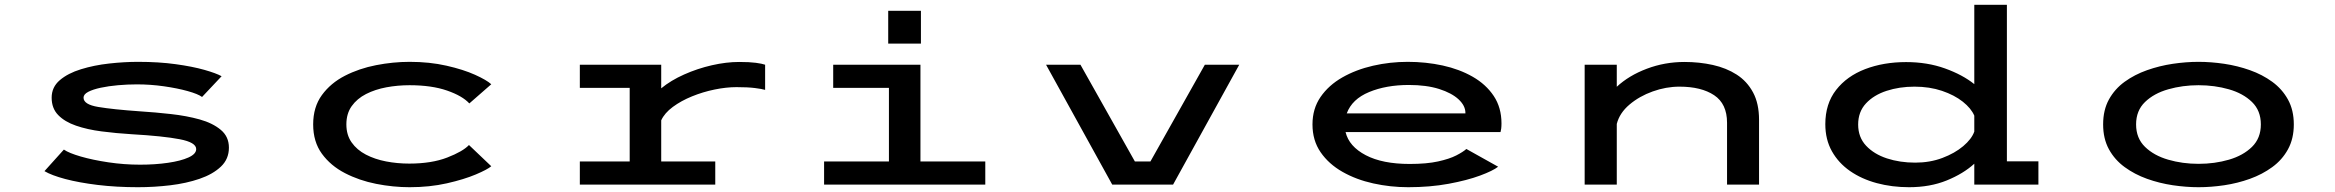

<svg xmlns="http://www.w3.org/2000/svg" viewBox="-20 -770 9740 801"><path d="M555.5 11Q465 11 387.2 1.5Q309.5 -8 252.2 -23.2Q195 -38.5 165.5 -56L246.5 -146Q267 -131.5 317 -117Q367 -102.5 432.2 -92.8Q497.5 -83 564 -83Q627.5 -83 680.8 -90.8Q734 -98.5 766.2 -113Q798.5 -127.5 798.5 -148Q798.5 -176 729.5 -189.2Q660.5 -202.5 529.5 -210Q464 -214 404 -221.8Q344 -229.5 297 -245.8Q250 -262 222.8 -290Q195.5 -318 195.5 -362.5Q195.5 -406.5 229.5 -435.5Q263.5 -464.5 318 -481.2Q372.5 -498 435.5 -505Q498.5 -512 556.5 -512Q643 -512 713.2 -502.2Q783.5 -492.5 832.8 -478.5Q882 -464.5 904.5 -452L823 -365.5Q806 -378 763 -390Q720 -402 664 -410Q608 -418 551.5 -418Q512 -418 472.5 -414.5Q433 -411 400.2 -404Q367.5 -397 348 -386.8Q328.5 -376.5 328.5 -362.5Q328.5 -334 389.8 -323.8Q451 -313.5 564.5 -305.5Q627.5 -301.5 692.8 -294.2Q758 -287 812.8 -271.8Q867.5 -256.5 901.2 -228.2Q935 -200 935 -154Q935 -106.5 901.5 -74.8Q868 -43 812.5 -24Q757 -5 690 3Q623 11 555.5 11Z M1689 11Q1620 11 1549.2 -3Q1478.5 -17 1419 -47.8Q1359.5 -78.5 1323 -128.5Q1286.5 -178.5 1286.5 -251Q1286.5 -323.5 1323 -373.5Q1359.5 -423.5 1419 -454Q1478.5 -484.5 1549.2 -498.2Q1620 -512 1689 -512Q1772 -512 1842.5 -496Q1913 -480 1961.8 -458Q2010.5 -436 2029.5 -418.5L1938 -338.5Q1909 -370 1845 -392.2Q1781 -414.5 1688.5 -414.5Q1639 -414.5 1592 -405.8Q1545 -397 1507.2 -377.8Q1469.5 -358.5 1447.2 -327.2Q1425 -296 1425 -251Q1425 -207 1447 -175.8Q1469 -144.5 1506.5 -125Q1544 -105.5 1590.8 -96.5Q1637.5 -87.5 1687.5 -87.5Q1780.5 -87.5 1845.8 -112.8Q1911 -138 1936.5 -165L2029.5 -76.5Q2014 -63 1965 -42.2Q1916 -21.5 1844.2 -5.2Q1772.5 11 1689 11Z M2399 0V-96.5H2607V-403.5H2399V-500H2738.5V-401.5Q2778.5 -434.5 2834 -459.2Q2889.5 -484 2949.8 -497.8Q3010 -511.5 3063.5 -511.5Q3107 -511.5 3133.2 -508Q3159.5 -504.5 3172 -500V-395Q3159 -399 3129 -402.8Q3099 -406.5 3052.5 -406.5Q3010 -406.5 2961.2 -396.5Q2912.5 -386.5 2867 -368Q2821.5 -349.5 2787 -324Q2752.5 -298.5 2738.5 -268V-96.5H2964V0Z M3685.5 -725H3822V-588H3685.5ZM3418 0V-96.5H3688.5V-403.5H3456V-500H3820V-96.5H4090.5V0Z M4620 0 4344 -500H4487.5L4714.5 -96.5H4779.5L5006.5 -500H5150L4874 0Z M5855 11Q5780.5 11 5709.2 -4.8Q5638 -20.5 5580.8 -53Q5523.5 -85.5 5489.5 -134.8Q5455.5 -184 5455.5 -251Q5455.5 -316.5 5489.2 -365.5Q5523 -414.5 5580 -447Q5637 -479.5 5708 -495.8Q5779 -512 5853 -512Q5928.5 -512 5998.5 -496.8Q6068.5 -481.5 6124 -449.8Q6179.5 -418 6211.8 -369.5Q6244 -321 6244 -255Q6244 -242.5 6242.8 -233.2Q6241.5 -224 6240 -219H5593.5Q5608 -159 5677.8 -122.5Q5747.5 -86 5861 -86Q5932 -86 5979.5 -96.5Q6027 -107 6055.2 -121.5Q6083.5 -136 6097.5 -148.5L6230 -74.5Q6208.5 -57.5 6154.5 -37.5Q6100.5 -17.5 6023.2 -3.2Q5946 11 5855 11ZM5857.5 -415.5Q5763 -415.5 5691.8 -386Q5620.5 -356.5 5598.5 -297H6093.5V-299Q6093.5 -329 6065 -355.5Q6036.5 -382 5983.8 -398.8Q5931 -415.5 5857.5 -415.5Z M6591 0V-500H6725V-408Q6775.5 -455 6850.2 -483.2Q6925 -511.5 7007.5 -511.5Q7069.5 -511.5 7125.8 -499Q7182 -486.5 7225.2 -458.8Q7268.5 -431 7293.5 -384.5Q7318.5 -338 7318.5 -270V0H7185V-258Q7185 -337 7131.2 -372.8Q7077.5 -408.5 6986.5 -408.5Q6930.5 -408.5 6874.8 -388.5Q6819 -368.5 6777.8 -333.5Q6736.5 -298.5 6725 -253V0Z M7944.5 11Q7873 11 7809.8 -6Q7746.5 -23 7698.2 -56.5Q7650 -90 7622.5 -139Q7595 -188 7595 -252Q7595 -337 7640 -394.8Q7685 -452.5 7761.5 -481.8Q7838 -511 7932 -511Q8020.5 -511 8094.2 -484.5Q8168 -458 8216.5 -419V-750H8352.5V-97H8484V0H8216.5V-87Q8171 -45.5 8101.5 -17.2Q8032 11 7944.5 11ZM7732 -250.5Q7732 -197.5 7765 -162.2Q7798 -127 7852 -109.2Q7906 -91.5 7970 -91.5Q8031.5 -91.5 8083.2 -111Q8135 -130.5 8170.2 -160.2Q8205.5 -190 8216.5 -221V-287.5Q8203.5 -318 8168.5 -345.8Q8133.5 -373.5 8081.8 -391Q8030 -408.5 7967 -408.5Q7904 -408.5 7850.5 -391Q7797 -373.5 7764.5 -338.5Q7732 -303.5 7732 -250.5Z M9152 11Q9100.5 11 9044.8 2.8Q8989 -5.5 8937.2 -24Q8885.5 -42.5 8844 -72.8Q8802.5 -103 8778.2 -147.2Q8754 -191.5 8754 -251Q8754 -311 8778.2 -355Q8802.5 -399 8844 -429Q8885.5 -459 8937.2 -477.2Q8989 -495.5 9044.5 -503.8Q9100 -512 9152 -512Q9204 -512 9259.5 -503.8Q9315 -495.5 9366.5 -477.2Q9418 -459 9459.5 -428.8Q9501 -398.5 9525.2 -354.5Q9549.5 -310.5 9549.5 -251Q9549.5 -191.5 9525.2 -147.2Q9501 -103 9459.5 -72.8Q9418 -42.5 9366.5 -24Q9315 -5.5 9259.5 2.8Q9204 11 9152 11ZM9152 -86.5Q9219.5 -86.5 9278.8 -103.8Q9338 -121 9375 -157.2Q9412 -193.5 9412 -251Q9412 -308.5 9375 -344.5Q9338 -380.5 9278.5 -397.5Q9219 -414.5 9152 -414.5Q9085.5 -414.5 9025.8 -397.5Q8966 -380.5 8928.8 -344.5Q8891.5 -308.5 8891.5 -251Q8891.5 -193.5 8928.8 -157.2Q8966 -121 9025.5 -103.8Q9085 -86.5 9152 -86.5Z"/></svg>

Font: Trispace Expanded Medium
Style: Regular
Weight: 500
Width: 7
Designer: Tyler Finck
Foundry: Etcetera Type Company
Version: Version 1.210; ttfautohint (v1.8.3)